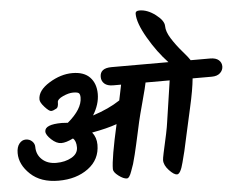

<svg xmlns="http://www.w3.org/2000/svg" viewBox="-62 -1056 1388 1134"><g transform="rotate(-5 632.0 -489.0)"><path d="M1196 -662Q1230 -662 1247 -647Q1264 -632 1264 -609.5Q1264 -587 1246.5 -570.5Q1229 -554 1196 -554H1083Q1077 -489 1053 -383Q1029 -277 1016.5 -219Q1004 -161 997 -130.5Q990 -100 980 -64Q963 3 942 3Q924 3 895.5 -27.5Q867 -58 867 -88Q867 -97 874 -130Q905 -265 910 -306Q921 -385 947 -554H804Q800 -531 776.5 -444.5Q753 -358 746 -326.5Q739 -295 730.5 -256Q722 -217 716.5 -193Q711 -169 703 -135.5Q695 -102 688.5 -81Q682 -60 674 -40Q660 1 645 1Q625 1 596 -21Q567 -43 567 -61Q567 -125 612 -324Q553 -303 464 -287Q489 -256 489 -213Q489 -125 418.5 -73Q348 -21 242.5 -21Q137 -21 76 -78.5Q15 -136 15 -204Q15 -240 31 -260Q47 -280 69.5 -280Q92 -280 107 -265.5Q122 -251 122 -232Q122 -186 154 -156.5Q186 -127 238 -127Q290 -127 328.5 -148.5Q367 -170 367 -208Q367 -246 348 -262Q306 -241 277.5 -241Q249 -241 219 -269Q189 -297 189 -317Q189 -359 291 -359Q302 -359 326 -357Q414 -431 414 -499Q414 -519 406 -525.5Q398 -532 372 -532Q346 -532 312 -516.5Q278 -501 278 -484Q278 -454 267 -447Q246 -435 234 -435Q222 -435 196.5 -463Q171 -491 171 -509Q171 -562 240 -604.5Q309 -647 378 -647Q447 -647 482 -610Q517 -573 517 -511.5Q517 -450 478 -387Q574 -418 640 -462Q652 -524 659 -554H612Q578 -554 560.5 -569.5Q543 -585 543 -610Q543 -662 612 -662H949Q887 -727 834 -818Q781 -909 781 -964Q781 -981 805 -981Q852 -981 900 -944.5Q948 -908 948 -875.5Q948 -843 974.5 -801Q1001 -759 1037 -717.5Q1073 -676 1081 -662Z"/></g></svg>

Font: Kalam
Style: Bold
Weight: 700
Version: Version 2.001;PS 1.0;hotconv 1.0.79;makeotf.lib2.5.61930; tt